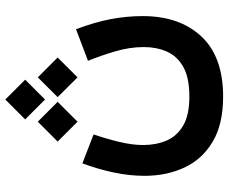

<svg xmlns="http://www.w3.org/2000/svg" viewBox="-90 -570 875 736"><g transform="rotate(-90 348.0 -201.5)"><path d="M335 -619.1 411.1 -543 335 -466.8 258.8 -543ZM419.9 -494.6 496.1 -418.5 419.9 -342.3 344.2 -418.5ZM250 -494.6 326.2 -418.5 250 -342.3 173.8 -418.5ZM346.2 86.4Q418.9 86.4 460.2 63Q501.5 39.6 518.8 0Q536.1 -39.6 536.1 -88.4Q536.1 -142.1 519.5 -198.2Q502.9 -254.4 483.4 -302.2L604.5 -348.1Q631.3 -276.9 643.1 -215.6Q654.8 -154.3 654.8 -92.3Q654.8 48.8 576.9 132.3Q499 215.8 346.2 215.8Q240.7 215.8 173.6 176Q106.4 136.2 74.5 67.9Q42.5 -0.5 42.5 -85.4Q42.5 -142.6 55.2 -203.1Q67.9 -263.7 90.3 -323.7L201.2 -280.8Q184.1 -230.5 172.4 -181.6Q160.6 -132.8 160.6 -89.8Q160.6 -41.5 177.5 -1.5Q194.3 38.6 234.9 62.5Q275.4 86.4 346.2 86.4Z"/></g></svg>

Font: Vazirmatn FD
Style: Bold
Weight: 700
Designer: Saber Rastikerdar
Foundry: Saber Rastikerdar
Version: Version 33.001